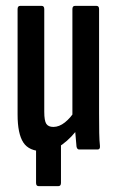

<svg xmlns="http://www.w3.org/2000/svg" viewBox="-20 -510 398 655"><path d="M112 125Q103 125 103 114V-51L188 -52V114Q188 125 179 125ZM127 6Q79 6 59.5 -24Q40 -54 40 -119V-479Q40 -490 49 -490H122Q131 -490 131 -479V-129Q131 -98 138 -87.5Q145 -77 162 -77Q182 -77 201.5 -92.5Q221 -108 238 -135L250 -77Q225 -41 193 -17.5Q161 6 127 6ZM250 0Q243 0 241 -10Q239 -29 237 -56Q235 -83 235 -99L227 -114V-479Q227 -490 236 -490H309Q318 -490 318 -479V-123Q318 -84 318.5 -56.5Q319 -29 321 -12Q322 0 313 0Z"/></svg>

Font: Sofia Sans Extra Condensed SemiBold
Style: Regular
Weight: 600
Designer: Botio Nikoltchev, Ani Petrova
Foundry: lettersoup
Version: Version 4.101